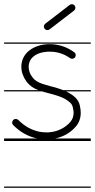

<svg xmlns="http://www.w3.org/2000/svg" viewBox="-22 -666 455 918"><path d="M-2.5 -463V-457H412V-463ZM-2.5 -235V-229H412V-235ZM-2.5 -4V8H412V-4ZM-2.5 226V232H412V226ZM333 -416C298 -442 257 -455 215 -455C178 -455 144 -444 120 -426C93 -406 80 -377 80 -347C80 -322 89 -298 104 -277C123 -252 144 -241 170 -232C196 -223 222 -218 234 -214C250 -209 269 -204 289 -193C308 -181 323 -171 326 -153C329 -142 330 -133 330 -126C330 -117 328 -110 326 -103C321 -89 311 -77 293 -63C266 -43 234 -33 201 -33C190 -33 178 -34 167 -36C127 -44 94 -64 66 -92C62 -96 55 -98 49 -97C43 -95 38 -90 37 -84C36 -83 36 -81 36 -80C36 -75 38 -71 42 -67C74 -35 113 -12 160 -3C174 0 187 0 201 0C241 0 281 -11 314 -36C335 -52 351 -70 358 -91C362 -102 364 -114 364 -126C364 -136 363 -147 360 -160C354 -192 330 -209 306 -223C282 -236 260 -242 245 -247C228 -252 205 -257 181 -265C158 -273 143 -282 132 -298C121 -312 115 -330 115 -346C115 -366 123 -385 141 -398C157 -411 184 -419 216 -419C247 -419 281 -411 313 -388C316 -386 320 -385 323 -385C328 -385 334 -388 337 -392C339 -395 340 -399 340 -402C340 -408 338 -413 333 -416ZM215 -525.5 332 -615.5C339.4 -621.2 340.8 -631.9 335.1 -639.4C329.4 -646.8 318.7 -648.2 311.3 -642.5L194.3 -552.5C186.8 -546.8 185.4 -536.1 191.2 -528.6C196.9 -521.2 207.6 -519.8 215 -525.5Z"/></svg>

Font: LetsTraceRuled
Style: Medium
Weight: 500
Version: Version 003.000